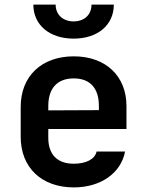

<svg xmlns="http://www.w3.org/2000/svg" viewBox="-20 -805 640 835"><path d="M300 -637C405 -637 475 -696 475 -785H378C378 -741 347 -712 300 -712C254 -712 222 -741 222 -785H125C125 -696 196 -637 300 -637ZM301 10C418 10 506 -52 524 -146H400C393 -112 353 -93 301 -93C230 -93 190 -132 190 -206V-244H530V-344C530 -474 440 -560 301 -560C161 -560 70 -474 70 -340V-210C70 -76 161 10 301 10ZM190 -344C190 -420 228 -464 301 -464C372 -464 410 -421 410 -345V-326L190 -325Z"/></svg>

Font: JetBrains Mono
Style: Bold
Weight: 558
Monospace: yes
Designer: Philipp Nurullin, Konstantin Bulenkov
Foundry: JetBrains
Version: Version 2.305